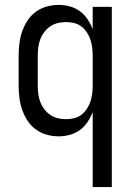

<svg xmlns="http://www.w3.org/2000/svg" viewBox="-20 -548 540 783"><path d="M358 215V-91Q350 -70 337 -50.5Q324 -31 305.5 -17.5Q287 -4 264.5 2Q242 8 219 8Q194 8 169.5 1Q145 -6 125 -21Q105 -36 91.5 -57Q78 -78 70 -101.5Q62 -125 59 -150Q56 -175 56 -200V-320Q56 -345 59 -370Q62 -395 70 -418.5Q78 -442 91.5 -463Q105 -484 125 -499Q145 -514 169.5 -521Q194 -528 219 -528Q242 -528 264.5 -522Q287 -516 305.5 -502.5Q324 -489 337 -469.5Q350 -450 358 -429V-520H436V215ZM249 -62Q266 -62 282.5 -66Q299 -70 312 -80Q325 -90 334.5 -104.5Q344 -119 349 -134.5Q354 -150 356 -166.5Q358 -183 358 -200V-320Q358 -337 356 -353.5Q354 -370 349 -385.5Q344 -401 334.5 -415.5Q325 -430 312 -440Q299 -450 282.5 -454Q266 -458 249 -458Q232 -458 215.5 -454Q199 -450 185 -440.5Q171 -431 160.5 -417Q150 -403 144 -387Q138 -371 136 -354Q134 -337 134 -320V-200Q134 -183 136 -166Q138 -149 144 -133Q150 -117 160.5 -103Q171 -89 185 -79.5Q199 -70 215.5 -66Q232 -62 249 -62Z"/></svg>

Font: Iosevka Algr
Style: Regular
Weight: 400
Monospace: yes
Designer: Belleve Invis
Foundry: Belleve Invis
Version: Version 26.0.2; ttfautohint (v1.8.3)